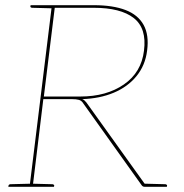

<svg xmlns="http://www.w3.org/2000/svg" viewBox="-20 -720 709 740"><path d="M94 0 180 -700H342Q415 -700 463.5 -681.5Q512 -663 533.5 -624Q555 -585 547 -525Q540 -468 506 -426.5Q472 -385 418 -362.5Q364 -340 297 -338Q302 -336 305.5 -333Q309 -330 313 -325L546 0H538Q530 0 526 -6L302 -320Q295 -332 284.5 -335Q274 -338 256 -338H147L106 0ZM149 -348H290Q390 -348 457.5 -394.5Q525 -441 535 -525Q546 -611 495.5 -650.5Q445 -690 341 -690H191ZM538 0 522 -13 540 -12ZM12 0 13 -5Q13 -7 15.5 -8.5Q18 -10 20 -10L97 -12V0ZM183 -700 180 -688 104 -690Q101 -690 99 -691.5Q97 -693 97 -695L98 -700ZM103 0 105 -12 182 -10Q184 -10 186.5 -8.5Q189 -7 189 -5L188 0ZM538 0 540 -12 617 -10Q619 -10 621.5 -8.5Q624 -7 624 -5L623 0Z"/></svg>

Font: Aleo Thin
Style: Italic
Weight: 250
Italic angle: -7°
Designer: Alessio Laiso
Foundry: Alessio Laiso
Version: Version 2.001;gftools[0.9.29]